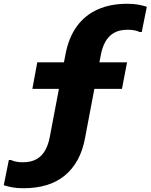

<svg xmlns="http://www.w3.org/2000/svg" viewBox="-114 -752 800 1020"><path d="M7 110Q53 110 82 92.5Q111 75 127.5 44Q144 13 151 -27L234 -464Q251 -553 294.5 -612.5Q338 -672 405.5 -702Q473 -732 562 -732Q597 -732 622.5 -727Q648 -722 666 -716L639 -582H628Q615 -588 599.5 -591Q584 -594 565 -594Q519 -594 490 -576.5Q461 -559 444.5 -528Q428 -497 421 -457L338 -20Q326 47 298.5 97Q271 147 229.5 181Q188 215 133 231.5Q78 248 10 248Q-25 248 -50.5 243Q-76 238 -94 232L-67 98H-56Q-43 104 -27.5 107Q-12 110 7 110ZM58 -280 84 -421H561L534 -280Z"/></svg>

Font: Kufam ExtraBold
Style: Italic
Weight: 800
Italic angle: -11°
Designer: Artur Schmal
Foundry: Original Type
Version: Version 1.301; ttfautohint (v1.8.3)